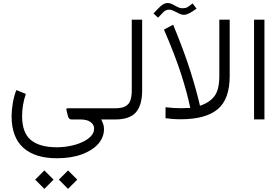

<svg xmlns="http://www.w3.org/2000/svg" viewBox="-20 -781 1828 1255"><path d="M148.9 -167Q124.5 -95.7 124.5 -22Q124.5 87.4 182.1 134.5Q239.7 181.6 351.1 181.6Q394.5 181.6 437.7 173.1Q481 164.6 516.6 148.4Q552.2 132.3 573.7 109.9Q595.2 87.4 595.2 59.6Q595.2 33.7 572 16.8Q548.8 0 507.8 0H447.8Q428.7 0 423.3 -24.9L414.1 -62.5Q411.1 -73.2 422.9 -73.2H711.4V0H641.6Q650.4 17.6 655 31Q659.7 44.4 659.7 63Q659.7 116.7 621.8 159.7Q584 202.6 514.6 228Q445.3 253.4 351.6 253.4Q209 253.4 132.3 184.8Q55.7 116.2 55.7 -22.5Q55.7 -59.6 63.7 -107.2Q71.8 -154.8 86.9 -192.4ZM364.7 393.1 424.8 333 484.9 393.1 424.8 453.6ZM210 393.1 270 333 330.1 393.1 270 453.6Z M691.9 0V-73.2H731.4Q776.9 -73.2 800.5 -86.7Q824.2 -100.1 832.8 -126.2Q841.3 -152.3 841.3 -189.5V-652.3H909.2V-189.9Q909.2 -95.2 869.1 -47.6Q829.1 0 731 0Z M1084.5 -717.8Q1064 -717.8 1049.1 -703.1Q1034.2 -688.5 1013.2 -665.5L983.4 -692.9Q1002.9 -714.8 1027.1 -738Q1051.3 -761.2 1074.7 -761.2Q1091.3 -761.2 1107.4 -752.7Q1123.5 -744.1 1140.1 -735.6Q1156.7 -727.1 1173.8 -727.1Q1192.4 -727.1 1203.6 -733.2Q1214.8 -739.3 1238.8 -758.8L1264.6 -724.6Q1210.4 -684.1 1182.6 -684.1Q1167 -684.1 1150.4 -692.4Q1133.8 -700.7 1116.9 -709.2Q1100.1 -717.8 1084.5 -717.8ZM1062 -80.1Q1113.3 -73.7 1164.1 -73.7Q1193.4 -73.7 1223.6 -75.7Q1205.1 -167 1165.8 -291Q1126.5 -415 1051.8 -587.4L1111.8 -619.6Q1185.1 -441.4 1225.1 -314.2Q1265.1 -187 1287.1 -89.8Q1349.6 -110.4 1381.6 -152.3Q1413.6 -194.3 1413.6 -284.7V-652.3H1481.4V-284.2Q1481.4 -132.3 1402.6 -66.9Q1323.7 -1.5 1162.6 -1.5Q1131.8 -1.5 1106.9 -3.4Q1082 -5.4 1062 -8.3Z M1640.6 -652.3H1708.5V-0.5H1640.6Z"/></svg>

Font: Vazir Light FD-WOL-UI
Style: Light-FD-WOL-UI
Weight: 300
Designer: Saber Rastikerdar
Foundry: Saber Rastikerdar
Version: Version 30.0.0